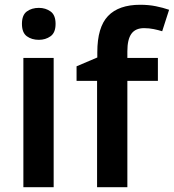

<svg xmlns="http://www.w3.org/2000/svg" viewBox="-20 -785 729 805"><path d="M143 -752Q171 -752 192 -737Q213 -722 213 -685Q213 -648 192 -633Q171 -618 143 -618Q113 -618 92.5 -633Q72 -648 72 -685Q72 -722 92.5 -737Q113 -752 143 -752ZM205 -542V0H78V-542Z M642 -446H514V0H387V-446H301V-507L388 -544V-566Q388 -671 433 -718Q478 -765 568 -765Q603 -765 633 -759Q663 -753 689 -744L660 -654Q644 -659 624.5 -663Q605 -667 584 -667Q548 -667 531 -643.5Q514 -620 514 -570V-542H642Z"/></svg>

Font: Noto Sans Lao UI SemBd
Style: Regular
Weight: 600
Designer: Monotype Design Team
Foundry: Monotype Imaging Inc.
Version: Version 2.000; ttfautohint (v1.8.4.7-5d5b)